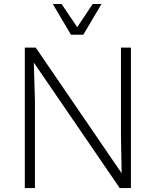

<svg xmlns="http://www.w3.org/2000/svg" viewBox="-20 -951 802 971"><path d="M247.1 -930.7 338.9 -775.4H401.4L493.2 -930.7H448.7L370.6 -813.5L291.5 -930.7ZM642.1 -710.4H591.8V-262.7L595.2 -74.7L160.6 -710.4H105.5V0H156.7V-440.9L150.9 -634.8L585.4 0H642.1Z"/></svg>

Font: My Font
Style: ExtraLight
Weight: 500
Designer: Vernon Adams
Foundry: newtypography
Version: Version 0.001